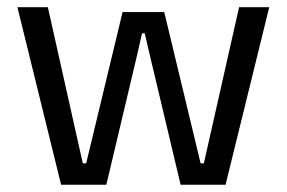

<svg xmlns="http://www.w3.org/2000/svg" viewBox="-20 -508 788 528"><path d="M148 0 27.9 -488.2H111.6L207.7 -58.9H217L317.1 -474.9H431.6L531.7 -58.9H540.6L637.5 -488.2H720.4L600.3 0H476.7L394.2 -347.1L378 -416.4H370.6L354.8 -347L272.4 0Z"/></svg>

Font: Anek Tamil Medium
Style: Regular
Weight: 500
Designer: Aadarsh Rajan (Tamil), Yesha Goshar (Latin)
Foundry: Ek Type
Version: Version 1.003